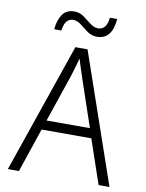

<svg xmlns="http://www.w3.org/2000/svg" viewBox="-97 -973 794 1042"><g transform="rotate(10 300.0 -452.5)"><path d="M175 -791Q181 -830 195 -844.5Q209 -859 228 -859Q252 -859 273 -842Q294 -825 317.5 -808Q341 -791 371 -791Q454 -791 463 -905H423Q418 -866 403.5 -851.5Q389 -837 370 -837Q346 -837 325 -854Q304 -871 280.5 -888Q257 -905 227 -905Q183 -905 161.5 -872.5Q140 -840 136 -791ZM269 -555Q285 -606 299 -658Q306 -636 315 -607Q324 -578 332 -555L420 -296H181ZM520 0H580L333 -715H266L20 0H81L163 -243H437Z"/></g></svg>

Font: Noto Sans Mono UI Light
Style: Regular
Weight: 300
Designer: Monotype Design team
Foundry: Monotype Imaging Inc.
Version: 1.000